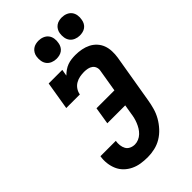

<svg xmlns="http://www.w3.org/2000/svg" viewBox="-284 -1061 1167 1167"><g transform="rotate(-45 300.0 -477.5)"><path d="M259 8Q229 8 201 3.5Q173 -1 148 -13Q123 -25 103.5 -44Q84 -63 73 -88Q62 -113 58.5 -142Q55 -171 60 -200H192Q189 -182 191 -164Q193 -146 201 -131.5Q209 -117 225 -109.5Q241 -102 259 -102Q275 -102 291.5 -109Q308 -116 321 -128.5Q334 -141 343 -156Q352 -171 358.5 -187Q365 -203 369 -219.5Q373 -236 375 -252L385 -312H231L249 -423H403L427 -567Q430 -582 425 -596Q420 -610 408.5 -618.5Q397 -627 382 -630Q367 -633 352 -633Q334 -633 315 -629.5Q296 -626 279 -616Q262 -606 251 -589.5Q240 -573 237 -554H120L150 -735H267L260 -693Q273 -706 288 -716.5Q303 -727 319.5 -733Q336 -739 353.5 -741Q371 -743 387 -743Q414 -743 439.5 -738Q465 -733 487 -722Q509 -711 526 -692.5Q543 -674 551.5 -651Q560 -628 561 -601.5Q562 -575 558 -549L505 -234Q500 -204 491.5 -174Q483 -144 467 -116Q451 -88 428.5 -63.5Q406 -39 378.5 -22.5Q351 -6 320 1Q289 8 259 8ZM490 -807Q472 -807 455 -814Q438 -821 427.5 -834.5Q417 -848 414 -866.5Q411 -885 414 -904Q416 -917 423 -929Q430 -941 441 -949Q452 -957 465 -960Q478 -963 490 -963Q509 -963 526 -956Q543 -949 553.5 -935.5Q564 -922 567 -903.5Q570 -885 566 -866Q564 -853 557.5 -841Q551 -829 540 -821Q529 -813 516 -810Q503 -807 490 -807ZM290 -807Q272 -807 255 -814Q238 -821 227.5 -834.5Q217 -848 214 -866.5Q211 -885 214 -904Q216 -917 223 -929Q230 -941 241 -949Q252 -957 265 -960Q278 -963 290 -963Q309 -963 326 -956Q343 -949 353.5 -935.5Q364 -922 367 -903.5Q370 -885 366 -866Q364 -853 357.5 -841Q351 -829 340 -821Q329 -813 316 -810Q303 -807 290 -807Z"/></g></svg>

Font: Iosevka Slab XBdEx
Style: Italic
Weight: 800
Width: 7
Italic angle: -9°
Monospace: yes
Designer: Belleve Invis
Foundry: Belleve Invis
Version: Version 11.1.1; ttfautohint (v1.8.3)